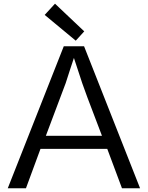

<svg xmlns="http://www.w3.org/2000/svg" viewBox="-20 -1006 790 1026"><path d="M320.8 -758.8H429.2L728.5 0H631.8L553.2 -210.4H196.3L118.7 0H21.5ZM524.9 -280.3 447.3 -484.4Q430.7 -528.8 419.4 -561.5L397.9 -627Q387.7 -659.7 375 -696.3Q363.8 -664.1 353.5 -631.3Q353.5 -631.3 331.1 -562Q331.1 -562 225.1 -280.3ZM384.8 -788.6 218.8 -926.3 273.9 -986.3 430.2 -838.4Z"/></svg>

Font: Duru Sans
Style: Regular
Weight: 400
Designer: Onur Yazõcõgil
Foundry: Onur Yazõcõgil
Version: Version 1.002